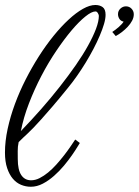

<svg xmlns="http://www.w3.org/2000/svg" viewBox="-21 -730 546 754"><path d="M353.5 -710.4Q370.6 -710.4 382.1 -702.1Q393.6 -693.8 393.6 -671.9Q393.6 -656.7 387.5 -635.7Q381.3 -614.7 370.8 -590.1Q360.4 -565.4 346.2 -538.3Q332 -511.2 315.7 -484.4Q299.3 -457.5 281.5 -432.1Q263.7 -406.7 246.1 -385.3Q210.9 -341.8 185.3 -312Q159.7 -282.2 141.1 -261.5Q122.6 -240.7 109.9 -227.8Q97.2 -214.8 87.4 -205.6Q77.6 -196.3 69.3 -188.7Q61 -181.2 52.2 -171.9Q48.3 -153.3 48.6 -136.5Q48.8 -119.6 48.8 -105.5Q48.8 -63 62.5 -42.5Q76.2 -22 101.1 -22Q117.7 -22 134.5 -30.5Q151.4 -39.1 168 -52.7Q184.6 -66.4 200.2 -83.7Q215.8 -101.1 229.7 -118.9Q243.7 -136.7 254.9 -153.3Q266.1 -169.9 274.4 -182.1L292.5 -168.5Q291 -166.5 283 -153.1Q274.9 -139.6 261.7 -120.6Q248.5 -101.6 230.5 -79.8Q212.4 -58.1 191.4 -39.6Q170.4 -21 147.2 -8.8Q124 3.4 100.1 3.4Q80.1 3.4 61.8 -4.2Q43.5 -11.7 29.5 -28.1Q15.6 -44.4 7.1 -69.8Q-1.5 -95.2 -1.5 -130.9Q-1.5 -175.3 9 -223.9Q19.5 -272.5 37.6 -321.5Q55.7 -370.6 80.1 -418.5Q104.5 -466.3 132.1 -509.5Q159.7 -552.7 189.7 -589.6Q219.7 -626.5 248.8 -653.3Q277.8 -680.2 304.7 -695.3Q331.5 -710.4 353.5 -710.4ZM61 -215.3Q102.5 -258.3 141.4 -302.5Q180.2 -346.7 214.1 -389.9Q248 -433.1 276.4 -473.9Q304.7 -514.6 324.7 -550.8Q344.7 -586.9 356 -616.7Q367.2 -646.5 367.2 -668Q367.2 -671.9 363.3 -678.5Q359.4 -685.1 354 -685.1Q338.9 -685.1 314 -665Q289.1 -645 260 -610.6Q231 -576.2 200 -530.3Q168.9 -484.4 141.6 -432.1Q114.3 -379.9 92.8 -324.2Q71.3 -268.6 61 -215.3ZM473.6 -705.1Q486.8 -705.1 495.6 -695.8Q504.4 -686.5 504.4 -673.8Q504.4 -661.1 497.8 -648.7Q491.2 -636.2 480.7 -625Q470.2 -613.8 457.8 -604.2Q445.3 -594.7 433.6 -588.4L419.9 -604.5Q425.8 -608.4 432.6 -613.5Q439.5 -618.7 445.8 -624.3Q452.1 -629.9 457 -635.3Q461.9 -640.6 464.4 -645Q453.1 -647.5 447.8 -656Q442.4 -664.6 442.4 -674.3Q442.4 -687.5 451.9 -696.3Q461.4 -705.1 473.6 -705.1Z"/></svg>

Font: Parisienne
Style: Regular
Weight: 400
Designer: Astigmatic (AOETI)
Foundry: Astigmatic (AOETI)
Version: Version 1.000